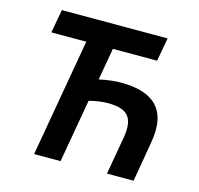

<svg xmlns="http://www.w3.org/2000/svg" viewBox="-102 -809 954 919"><g transform="rotate(15 374.5 -350.0)"><path d="M538 -188 505 0H637L671 -199C702 -374 611 -438 458 -438C427 -438 392 -434 350 -425L378 -584H597L618 -700H94L73 -584H246L144 0H275L330 -314C367 -323 396 -327 422 -327C515 -327 556 -295 538 -188Z"/></g></svg>

Font: Fixel Display 20240404 SemiBold
Style: Italic
Weight: 600
Italic angle: -10°
Designer: AlfaBravo + MacPaw
Foundry: Kyrylo Tkachov, Marchela Mozhyna, Serhii Makarenko, Maria Weinstein, Zakhar Kryvoshyya
Version: Version 1.211;Glyphs 3.2 (3225)